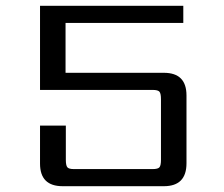

<svg xmlns="http://www.w3.org/2000/svg" viewBox="-20 -642 772 662"><path d="M206 -391H545Q623 -391 623 -313V-79Q623 0 545 0H196Q118 0 118 -78V-209H207V-91Q207 -72 212 -65.5Q217 -59 235 -59H506Q525 -59 530 -65.5Q535 -72 535 -91V-300Q535 -319 530 -325.5Q525 -332 506 -332H118V-622H612V-563H206Z"/></svg>

Font: Sarpanch
Style: Regular
Weight: 400
Designer: Manushi Parikh (Devanagari and Latin), Jyotish Sonowal (Devanagari)
Foundry: Indian Type Foundry
Version: Version 2.004;PS 1.0;hotconv 1.0.78;makeotf.lib2.5.61930; tt